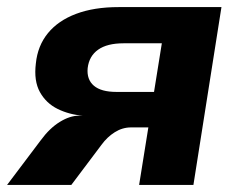

<svg xmlns="http://www.w3.org/2000/svg" viewBox="-27 -521 683 541"><path d="M-7 0 88 -126Q113 -160 141.5 -177.5Q170 -195 195 -195H206H207Q168 -198 135.5 -214Q103 -230 85.5 -261.5Q68 -293 74 -342Q79 -392 108 -427.5Q137 -463 187.5 -482Q238 -501 307 -501H597L518 0H365L391 -162H342Q318 -162 296.5 -148.5Q275 -135 259 -113L174 0ZM301 -262H407L429 -399H321Q275 -399 249.5 -381Q224 -363 220 -329Q217 -297 237.5 -279.5Q258 -262 301 -262Z"/></svg>

Font: Nunito Sans 8pt ExtraBold
Style: Italic
Weight: 800
Italic angle: -9°
Version: Version 3.101;gftools[0.9.27]